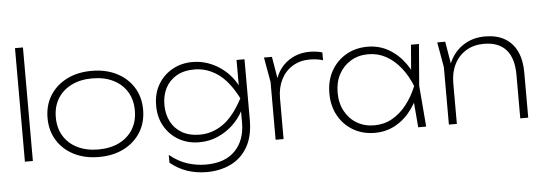

<svg xmlns="http://www.w3.org/2000/svg" viewBox="-56 -945 3677 1297"><g transform="rotate(-5 1782.5 -296.5)"><path d="M80 -770H134V0H80Z M582 12Q486 12 413 -25Q340 -62 299 -128Q258 -194 258 -280Q258 -367 299 -432.5Q340 -498 413 -535Q486 -572 582 -572Q678 -572 751 -535Q824 -498 865 -432.5Q906 -367 906 -280Q906 -194 865 -128Q824 -62 751 -25Q678 12 582 12ZM582 -39Q664 -39 724 -69Q784 -99 817 -153Q850 -207 850 -280Q850 -353 817 -407Q784 -461 724 -491Q664 -521 582 -521Q501 -521 440.5 -491Q380 -461 347 -407Q314 -353 314 -280Q314 -207 347 -153Q380 -99 440.5 -69Q501 -39 582 -39Z M1564 -134V-237L1568 -249V-326L1564 -346V-560H1618V-149Q1618 -37 1575.5 35.5Q1533 108 1460.5 142.5Q1388 177 1299 177Q1228 177 1167 156.5Q1106 136 1052 92V39Q1112 88 1174 107Q1236 126 1296 126Q1427 126 1495.5 55Q1564 -16 1564 -134ZM1265 -28Q1190 -28 1129 -62Q1068 -96 1032 -157.5Q996 -219 996 -300Q996 -382 1032 -443Q1068 -504 1129 -538Q1190 -572 1265 -572Q1320 -572 1369 -555Q1418 -538 1458 -509Q1498 -480 1527 -444Q1556 -408 1572 -371Q1588 -334 1588 -300Q1588 -258 1563.5 -211Q1539 -164 1495 -122Q1451 -80 1392.5 -54Q1334 -28 1265 -28ZM1274 -79Q1359 -79 1432 -130.5Q1505 -182 1567 -300Q1506 -419 1432.5 -470Q1359 -521 1274 -521Q1202 -521 1152.5 -492Q1103 -463 1077.5 -413.5Q1052 -364 1052 -300Q1052 -237 1077.5 -187Q1103 -137 1152.5 -108Q1202 -79 1274 -79Z M1750 -560H1804L1834 -381V0H1780V-391ZM2146 -560V-507Q2130 -513 2105 -516.5Q2080 -520 2056 -520Q1991 -520 1940.5 -489.5Q1890 -459 1862 -404Q1834 -349 1834 -277L1812 -312Q1812 -370 1830 -417.5Q1848 -465 1881.5 -499.5Q1915 -534 1960.5 -553Q2006 -572 2061 -572Q2084 -572 2108 -568.5Q2132 -565 2146 -560Z M2747 0 2729 -215 2753 -280 2729 -345 2747 -560H2801L2778 -280L2801 0ZM2778 -280Q2754 -193 2707 -127Q2660 -61 2595.5 -24.5Q2531 12 2453 12Q2371 12 2307 -25Q2243 -62 2206 -128Q2169 -194 2169 -280Q2169 -367 2206 -432.5Q2243 -498 2307 -535Q2371 -572 2453 -572Q2531 -572 2595.5 -535Q2660 -498 2707 -432.5Q2754 -367 2778 -280ZM2225 -280Q2225 -209 2254.5 -154.5Q2284 -100 2335.5 -69.5Q2387 -39 2453 -39Q2519 -39 2574 -69.5Q2629 -100 2672 -154.5Q2715 -209 2744 -280Q2715 -352 2672 -406Q2629 -460 2574 -490.5Q2519 -521 2453 -521Q2387 -521 2335.5 -490.5Q2284 -460 2254.5 -406Q2225 -352 2225 -280Z M2925 -560H2979L3009 -381V0H2955V-389ZM3250 -572Q3328 -572 3382 -541Q3436 -510 3464.5 -450.5Q3493 -391 3493 -306V0H3439V-295Q3439 -408 3388 -465.5Q3337 -523 3238 -523Q3169 -523 3117.5 -492Q3066 -461 3037.5 -405.5Q3009 -350 3009 -277L2981 -304Q2986 -385 3021 -445Q3056 -505 3115 -538.5Q3174 -572 3250 -572Z"/></g></svg>

Font: Unbounded ExtraLight
Style: Regular
Weight: 250
Designer: Luke Prowse, Jean-Baptiste Morizot, Fátima Lázaro, Florian Runge
Foundry: NaN
Version: Version 1.701;gftools[0.9.28.dev5+ged2979d]